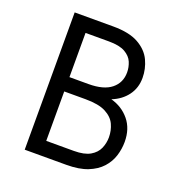

<svg xmlns="http://www.w3.org/2000/svg" viewBox="-127 -810 870 920"><g transform="rotate(20 308.0 -350.0)"><path d="M98.5 0V-700H295Q377.5 -700 424.8 -673.2Q472 -646.5 491.8 -604.2Q511.5 -562 511.5 -516Q511.5 -464.5 483.2 -426.5Q455 -388.5 406 -369Q463.5 -353.5 499.8 -309.5Q536 -265.5 536 -198.5Q536 -162.5 525 -127.2Q514 -92 488 -63.2Q462 -34.5 418.8 -17.2Q375.5 0 310.5 0ZM181 -75H321.5Q375 -75 404.5 -92.2Q434 -109.5 445.8 -136.8Q457.5 -164 457.5 -193.5Q457.5 -228 443.5 -258.5Q429.5 -289 393.2 -308Q357 -327 289.5 -327H181ZM181 -400H278Q355.5 -400 394.2 -431.5Q433 -463 433 -515.5Q433 -542 422.5 -567.2Q412 -592.5 383.2 -609Q354.5 -625.5 300 -625.5H181Z"/></g></svg>

Font: Overpass Mono
Style: Regular
Weight: 400
Designer: Delve Withrington, Dave Bailey
Foundry: Delve Fonts LLC
Version: Version 4.000